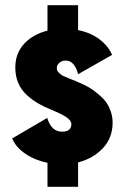

<svg xmlns="http://www.w3.org/2000/svg" viewBox="-20 -720 490 740"><path d="M163 0V-92.5Q114 -102.5 77.2 -127.8Q40.5 -153 27 -186.5L162 -265.5Q178 -212.5 219 -212.5Q255 -212.5 255 -241.5Q255 -255.5 236 -268.2Q217 -281 179 -296.5Q148 -309 125.2 -322.5Q102.5 -336 81.8 -355.2Q61 -374.5 50 -400.8Q39 -427 39 -459.5Q39 -514.5 73 -551.2Q107 -588 163 -602V-700H281V-604Q328.5 -594.5 362.8 -569Q397 -543.5 412 -508.5L281 -434Q275.5 -457 263.5 -471.8Q251.5 -486.5 233 -486.5Q218.5 -486.5 208.8 -478Q199 -469.5 199 -457Q199 -447.5 207 -439.5Q215 -431.5 223.8 -427.2Q232.5 -423 246.5 -417.5Q262.5 -411.5 272.8 -407.2Q283 -403 302.5 -393.8Q322 -384.5 335 -375.5Q348 -366.5 364.2 -352.5Q380.5 -338.5 390.5 -324Q400.5 -309.5 407.2 -289.5Q414 -269.5 414 -247.5Q414 -188.5 376.5 -148.8Q339 -109 281 -94V0Z"/></svg>

Font: League Mono Condensed ExtraBold
Style: Regular
Weight: 800
Width: 1
Designer: Tyler Finck
Foundry: The League of Moveable Type / Tyler Finck
Version: Version 2.210